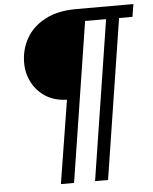

<svg xmlns="http://www.w3.org/2000/svg" viewBox="-60 -749 796 1002"><g transform="rotate(-5 338.5 -248.5)"><path d="M218 203 288 -233Q222 -235 176.5 -264.5Q131 -294 106.5 -341.5Q82 -389 82 -443Q82 -514 115.5 -572.5Q149 -631 215 -665.5Q281 -700 376 -700H677L666 -634H596L465 203H397L528 -634H418L287 203Z"/></g></svg>

Font: MuseoModerno
Style: Italic
Weight: 400
Italic angle: -9°
Designer: Pablo Cosgaya, Héctor Gatti, Marcela Romero, and the Authors of The MuseoModerno Project.
Foundry: Omnibus-Type Team
Version: Version 1.003